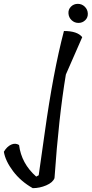

<svg xmlns="http://www.w3.org/2000/svg" viewBox="-147 -707 476 997"><path d="M-48 46Q-36 142 41 210L54 203Q62 150 85 -16Q129 -333 185 -546Q255 -546 280 -514L195 -320Q158 -99 136 218Q127 241 93 255.5Q59 270 23 270Q-39 235 -79 182Q-119 129 -127 81Q-111 54 -89 44Q-67 34 -48 46ZM309 -637Q310 -616 295.5 -602Q281 -588 260.5 -588Q240 -588 225 -602Q210 -616 208.5 -637Q207 -658 221.5 -672.5Q236 -687 257 -687Q278 -687 293 -672.5Q308 -658 309 -637Z"/></svg>

Font: Tillana
Style: Regular
Weight: 400
Designer: Lipi Raval (Devanagari, Latin), Jonny Pinhorn (Latin)
Foundry: Indian Type Foundry
Version: Version 2.002;PS 1.0;hotconv 1.0.79;makeotf.lib2.5.61930; tt